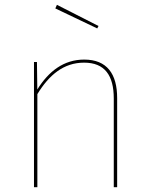

<svg xmlns="http://www.w3.org/2000/svg" viewBox="-20 -775 621 795"><path d="M387.9 -667.4 215.7 -755 209.1 -740.1 382.6 -657.3ZM328.6 -528.3C244 -528.3 181.6 -480.1 134.5 -404.5L133 -518.3H120.7V0H134.7V-385.3C183.1 -464.4 243.3 -515.6 328.1 -515.6C413.6 -515.6 451.1 -463 451.1 -367.1V0H465.1V-368.8C465.1 -469.1 423.1 -528.3 328.6 -528.3Z"/></svg>

Font: Fira Sans Hair
Style: Regular
Weight: 100
Designer: bBox Type GmbH & Carrois Corporate GbR & Edenspiekermann AG
Foundry: bBox Type GmbH & Carrois Corporate GbR & Edenspiekermann AG
Version: Version 4.300;PS 004.300;hotconv 1.0.88;makeotf.lib2.5.64775